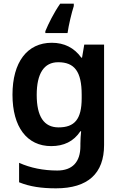

<svg xmlns="http://www.w3.org/2000/svg" viewBox="-20 -786 667 1046"><path d="M382 -753V-766H308C273 -716 244 -657 227 -616V-606H348C354 -649 370 -716 382 -753ZM262 -553C128 -553 48 -447 48 -270C48 -94 127 10 259 10C327 10 381 -15 418 -71H422C420 -54 418 -24 418 -4V10C418 97 374 143 292 143C217 143 146 129 84 101V207C143 231 207 240 285 240C459 240 547 159 547 4V-543H439L427 -472H423C384 -526 330 -553 262 -553ZM297 -447C386 -447 425 -396 425 -270V-251C425 -136 386 -92 299 -92C219 -92 180 -152 180 -269C180 -386 220 -447 297 -447Z"/></svg>

Font: Noto Sans Balinese SemiBold
Style: Regular
Weight: 600
Designer: Aditya Bayu, David Williams
Foundry: David Williams
Version: Version 2.005